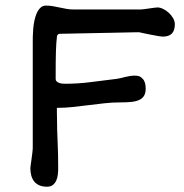

<svg xmlns="http://www.w3.org/2000/svg" viewBox="-20 -687 673 704"><path d="M91.3 -70.8Q91.3 -74.2 92.8 -83.5Q94.2 -92.8 95.7 -104Q97.2 -115.2 98.6 -126.7Q100.1 -138.2 100.1 -146.5V-533.2Q100.1 -541 100.3 -553.7Q100.6 -566.4 101.8 -581.3Q103 -596.2 106.2 -611.3Q109.4 -626.5 114.7 -638.7Q120.1 -650.9 128.4 -658.7Q136.7 -666.5 148.9 -666.5Q161.6 -666.5 174.1 -664.3Q186.5 -662.1 199 -659.4Q211.4 -656.7 223.9 -654.5Q236.3 -652.3 249.5 -652.3H496.6Q501.5 -652.3 509.8 -653.6Q518.1 -654.8 526.9 -656Q535.6 -657.2 543.9 -658.4Q552.2 -659.7 557.6 -659.7Q566.9 -659.7 578.1 -654.3Q589.4 -648.9 598.9 -640.1Q608.4 -631.3 614.7 -620.4Q621.1 -609.4 621.1 -597.7Q621.1 -575.7 610.4 -564.2Q599.6 -552.7 575.7 -552.7Q571.8 -552.7 559.3 -554.9Q546.9 -557.1 533 -559.8Q519 -562.5 506.6 -565.2Q494.1 -567.9 490.2 -568.8Q487.8 -568.8 474.1 -568.6Q460.4 -568.4 439.5 -567.9Q418.5 -567.4 392.6 -566.9Q366.7 -566.4 339.8 -565.9Q277.3 -564.5 198.2 -563Q194.3 -563 191.7 -559.6Q189 -556.2 189 -554.7Q187.5 -540.5 186.5 -528.1Q185.5 -515.6 185.1 -499.3Q184.6 -482.9 184.3 -459Q184.1 -435.1 184.1 -397.5Q184.1 -392.1 187.3 -388.9Q190.4 -385.7 195.6 -383.5Q200.7 -381.3 207 -380.6Q213.4 -379.9 219.7 -379.9Q265.6 -379.9 313.2 -386Q360.8 -392.1 408.2 -397.9Q416 -398.9 423.6 -400.9Q431.2 -402.8 439.2 -404.8Q447.3 -406.7 456.1 -408.2Q464.8 -409.7 474.6 -409.7Q489.3 -409.7 497.3 -403.6Q505.4 -397.5 509 -389.6Q512.7 -381.8 513.4 -374Q514.2 -366.2 514.2 -362.3Q514.2 -345.7 508.1 -335.7Q502 -325.7 490 -320.3Q478 -314.9 460.4 -313.2Q442.9 -311.5 419.9 -311.5Q391.1 -311.5 362.5 -308.3Q334 -305.2 305.2 -301.5Q276.4 -297.9 247.3 -294.7Q218.3 -291.5 188.5 -291.5Q188.5 -275.9 188.7 -267.1Q189 -258.3 189 -256.8Q189 -213.4 191.2 -168.2Q193.4 -123 193.4 -69.8Q193.4 -59.6 192.1 -47.6Q190.9 -35.6 186.5 -25.6Q182.1 -15.6 174.1 -9Q166 -2.4 152.3 -2.4Q135.3 -2.4 123.5 -7.8Q111.8 -13.2 104.7 -22.5Q97.7 -31.7 94.5 -44.2Q91.3 -56.6 91.3 -70.8Z"/></svg>

Font: Short Stack
Style: Regular
Weight: 400
Designer: James Grieshaber
Foundry: James Grieshaber
Version: Version 1.002